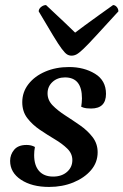

<svg xmlns="http://www.w3.org/2000/svg" viewBox="-20 -727 488 759"><path d="M174 12Q106 12 63 -16.5Q20 -45 20 -91Q20 -116 36 -135Q52 -154 85 -154Q104 -154 118 -146Q115 -130 115 -114Q115 -73 134.5 -51Q154 -29 190 -29Q224 -29 245 -47.5Q266 -66 266 -94Q266 -120 246 -139.5Q226 -159 196.5 -176.5Q167 -194 137.5 -214Q108 -234 88 -260Q68 -286 68 -323Q68 -363 92.5 -394.5Q117 -426 159 -444Q201 -462 253 -462Q312 -462 355.5 -435.5Q399 -409 399 -356Q399 -298 340 -298Q331 -298 321.5 -299Q312 -300 301 -305Q302 -312 303 -320.5Q304 -329 304 -338Q304 -421 237 -421Q207 -421 187.5 -403Q168 -385 168 -358Q168 -331 188 -310.5Q208 -290 237.5 -271Q267 -252 296.5 -231.5Q326 -211 346 -185Q366 -159 366 -125Q366 -85 340 -54.5Q314 -24 270.5 -6Q227 12 174 12ZM263 -507Q253 -507 245 -512Q237 -517 224.5 -533.5Q212 -550 190.5 -585.5Q169 -621 133 -682Q133 -692 142.5 -699.5Q152 -707 162 -707Q208 -664 236 -637.5Q264 -611 277 -598Q291 -609 316.5 -627.5Q342 -646 371 -667Q400 -688 427 -707Q435 -707 441.5 -699.5Q448 -692 448 -682Q392 -621 359.5 -585.5Q327 -550 309.5 -533.5Q292 -517 282.5 -512Q273 -507 263 -507Z"/></svg>

Font: Petrona SemiBold
Style: Italic
Weight: 600
Italic angle: -9°
Designer: Ringo R. Seeber
Foundry: Ringo R. Seeber
Version: Version 2.001; ttfautohint (v1.8.3)